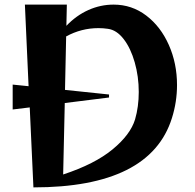

<svg xmlns="http://www.w3.org/2000/svg" viewBox="-20 -800 845 833"><path d="M109 -334 35 -325V-433L104 -426L88 -780H270L268 -688Q311 -733 363.5 -756.5Q416 -780 473 -780Q552 -780 614.5 -732.5Q677 -685 712.5 -605Q748 -525 748 -431Q748 -358 726 -288Q632 13 125 13ZM566 -282Q582 -337 582 -401Q582 -468 564.5 -529.5Q547 -591 516.5 -630.5Q486 -670 448 -675Q427 -678 407 -678Q333 -678 267 -642L262 -410L453 -390V-377L261 -353L254 -43Q391 -88 468.5 -152Q546 -216 566 -282Z"/></svg>

Font: Tiejili SC
Style: Regular
Weight: 400
Designer: Buernia
Foundry: Ershou Xiaoxi Press
Version: Version 1.100